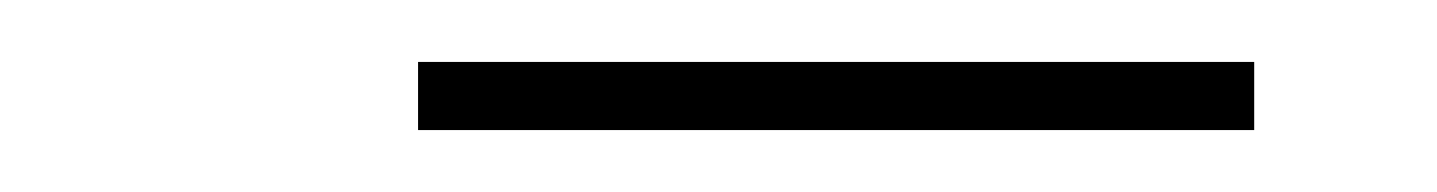

<svg xmlns="http://www.w3.org/2000/svg" viewBox="-20 -705 464 62"><path d="M115 -685H385V-663H115Z"/></svg>

Font: Easer Grotesk Variable
Style: Regular
Weight: 400
Designer: Boardeaser, Bonnie Shaver-Troup, Thomas Jockin
Foundry: Lexend
Version: Version 1.001;Glyphs 3.1.2 (3151)